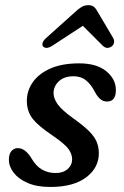

<svg xmlns="http://www.w3.org/2000/svg" viewBox="-20 -714 480 744"><path d="M195.5 -43.5Q224.5 -43.5 242 -58.8Q259.5 -74 259.5 -97.5Q259 -118.5 244.5 -137.8Q230 -157 183.5 -189Q129 -225.5 107 -253.2Q85 -281 84 -321Q83.5 -361.5 106.8 -395Q130 -428.5 175.2 -448.5Q220.5 -468.5 287 -468.5Q354.5 -468.5 391.8 -438Q429 -407.5 429 -365Q429 -320.5 394.5 -320.5Q381.5 -320.5 370.2 -328.8Q359 -337 347.5 -358Q333 -386.5 313.5 -402.5Q294 -418.5 265 -418.5Q229 -418.5 208.2 -399.2Q187.5 -380 187.5 -352.5Q188 -332 203.2 -310.2Q218.5 -288.5 262.5 -256.5Q302.5 -228 324 -206.8Q345.5 -185.5 354 -165.8Q362.5 -146 363 -122.5Q364 -65 314.5 -27.2Q265 10.5 175 10.5Q123 10.5 87.2 -5Q51.5 -20.5 32.8 -45Q14 -69.5 14.5 -96Q14.5 -117 24.2 -128.5Q34 -140 49 -140Q77.5 -140 101 -102Q119.5 -70 143 -56.8Q166.5 -43.5 195.5 -43.5ZM183 -537Q159 -521.5 147 -534Q143 -538.5 145 -547.2Q147 -556 158 -566L270 -666.5Q284 -680 296 -687Q308 -694 322.5 -694Q336.5 -694 344.5 -687Q352.5 -680 359.5 -666.5L419 -566Q424 -556 421.5 -547.2Q419 -538.5 412.5 -534Q394 -521.5 378 -537L301 -614Z"/></svg>

Font: Fraunces 9pt S100
Style: Italic
Weight: 400
Italic angle: -16°
Version: Version 1.000; ttfautohint (v1.8.3)